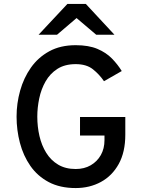

<svg xmlns="http://www.w3.org/2000/svg" viewBox="-20 -941 726 973"><path d="M363.5 12Q284 12 227 -18.2Q170 -48.5 134 -100.2Q98 -152 81 -216.8Q64 -281.5 64 -350Q64 -417 82 -481.5Q100 -546 136.5 -598Q173 -650 229.5 -681Q286 -712 363.5 -712Q429.5 -712 473.8 -693.2Q518 -674.5 547.2 -644.5Q576.5 -614.5 597 -581L507 -529.5Q483.5 -564 450.8 -590Q418 -616 363.5 -616Q308.5 -616 271 -592Q233.5 -568 211 -528.5Q188.5 -489 178.8 -442.2Q169 -395.5 169 -350Q169 -299 180 -251.5Q191 -204 214.5 -166.2Q238 -128.5 275 -106.5Q312 -84.5 363.5 -84.5Q407 -84.5 439.8 -103.5Q472.5 -122.5 491 -155.2Q509.5 -188 509.5 -231V-254H385.5V-348H615V-258.5Q615 -170.5 581.8 -110.2Q548.5 -50 491.5 -19Q434.5 12 363.5 12ZM175.5 -765 321.5 -921H415L560 -765H467.5L368 -849.5L269 -765Z"/></svg>

Font: Overpass Medium
Style: Regular
Weight: 500
Designer: Delve Withrington, Dave Bailey, Thomas Jockin
Foundry: Delve Fonts LLC
Version: Version 4.000